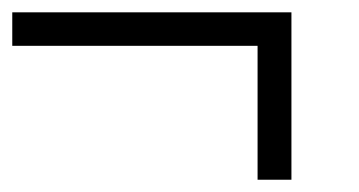

<svg xmlns="http://www.w3.org/2000/svg" viewBox="-20 -293 586 313"><path d="M455.1 0H399.9V-218.3H0V-272.9H455.1Z"/></svg>

Font: Anonymous Pro
Style: Regular
Weight: 400
Monospace: yes
Designer: Mark Simonson
Version: Version 1.002